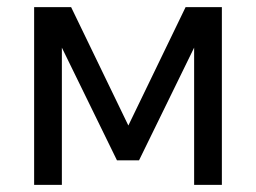

<svg xmlns="http://www.w3.org/2000/svg" viewBox="-20 -520 720 540"><path d="M341 -167 502 -500H604V0H526V-386L371 -69H309L154 -386V0H76V-500H180Z"/></svg>

Font: NT Somic
Style: Regular
Weight: 400
Designer: Ravid Balaliev — lead type designer, mastering
Michael Voronin — secret advisor, marketing
Ivan Kovalenko — best boy
Foundry: NT Type
Version: Version 0.7